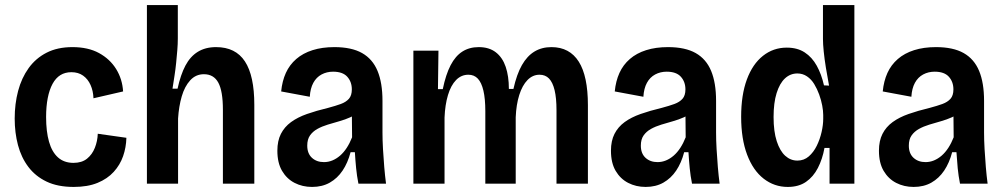

<svg xmlns="http://www.w3.org/2000/svg" viewBox="-20 -725 3964 758"><path d="M271 13Q208 13 164 -8Q120 -29 92 -66Q64 -103 51 -152Q38 -201 38 -257Q38 -315 51.5 -366Q65 -417 93 -456Q121 -495 164 -517Q207 -539 266 -539Q328 -539 371 -515.5Q414 -492 438.5 -452.5Q463 -413 466 -364L349 -337Q348 -366 337.5 -389.5Q327 -413 308 -426.5Q289 -440 262 -440Q237 -440 218.5 -428.5Q200 -417 187.5 -394Q175 -371 168.5 -338Q162 -305 162 -263Q162 -206 173.5 -165.5Q185 -125 209 -103.5Q233 -82 270 -82Q303 -82 323.5 -98.5Q344 -115 354.5 -141.5Q365 -168 366 -197L479 -181Q478 -143 466 -108.5Q454 -74 429 -46.5Q404 -19 365 -3Q326 13 271 13Z M560 0V-330V-705H682V-573Q682 -551 680 -527Q678 -503 675.5 -477.5Q673 -452 669 -426.5Q665 -401 661 -375H681Q693 -430 712 -466Q731 -502 761 -520.5Q791 -539 833 -539Q910 -539 947 -482.5Q984 -426 984 -311V0H860V-292Q860 -365 842 -398.5Q824 -432 785 -432Q753 -432 731 -408Q709 -384 697.5 -344.5Q686 -305 683 -257V0Z M1212 13Q1174 13 1143 -3Q1112 -19 1093.5 -50.5Q1075 -82 1075 -130Q1075 -169 1089 -196.5Q1103 -224 1129 -243Q1155 -262 1192 -275Q1229 -288 1275 -299Q1305 -307 1325.5 -314.5Q1346 -322 1357.5 -335Q1369 -348 1369 -372Q1369 -402 1351 -422Q1333 -442 1295 -442Q1270 -442 1249.5 -431Q1229 -420 1217 -398Q1205 -376 1203 -343L1090 -364Q1094 -405 1108.5 -437Q1123 -469 1149.5 -492Q1176 -515 1214 -527Q1252 -539 1300 -539Q1368 -539 1409.5 -515.5Q1451 -492 1470.5 -445Q1490 -398 1490 -327V-202Q1490 -172 1492 -136.5Q1494 -101 1497 -65.5Q1500 -30 1504 0H1395Q1389 -30 1386 -60.5Q1383 -91 1381 -124H1364Q1353 -82 1332.5 -51.5Q1312 -21 1282 -4Q1252 13 1212 13ZM1259 -85Q1276 -85 1292 -91.5Q1308 -98 1322.5 -110.5Q1337 -123 1349 -141.5Q1361 -160 1370 -183L1369 -288L1397 -285Q1383 -271 1363 -262Q1343 -253 1320 -246.5Q1297 -240 1274 -233Q1251 -226 1233 -216Q1215 -206 1204 -190.5Q1193 -175 1193 -150Q1193 -119 1211.5 -102Q1230 -85 1259 -85Z M1612 0V-341V-525H1711L1709 -373H1728Q1740 -431 1759 -467.5Q1778 -504 1805.5 -521.5Q1833 -539 1870 -539Q1911 -539 1937.5 -518.5Q1964 -498 1976.5 -461Q1989 -424 1989 -374H2007Q2020 -432 2040.5 -468Q2061 -504 2090 -521.5Q2119 -539 2157 -539Q2193 -539 2220 -524.5Q2247 -510 2265 -481.5Q2283 -453 2292 -410Q2301 -367 2301 -310V0H2177V-290Q2177 -338 2169.5 -369Q2162 -400 2147.5 -415Q2133 -430 2110 -430Q2083 -430 2062.5 -409Q2042 -388 2030 -350Q2018 -312 2016 -262V0H1896V-286Q1896 -335 1888.5 -367Q1881 -399 1866.5 -414.5Q1852 -430 1829 -430Q1801 -430 1780.5 -409Q1760 -388 1748.5 -349.5Q1737 -311 1735 -261V0Z M2529 13Q2491 13 2460 -3Q2429 -19 2410.5 -50.5Q2392 -82 2392 -130Q2392 -169 2406 -196.5Q2420 -224 2446 -243Q2472 -262 2509 -275Q2546 -288 2592 -299Q2622 -307 2642.5 -314.5Q2663 -322 2674.5 -335Q2686 -348 2686 -372Q2686 -402 2668 -422Q2650 -442 2612 -442Q2587 -442 2566.5 -431Q2546 -420 2534 -398Q2522 -376 2520 -343L2407 -364Q2411 -405 2425.5 -437Q2440 -469 2466.5 -492Q2493 -515 2531 -527Q2569 -539 2617 -539Q2685 -539 2726.5 -515.5Q2768 -492 2787.5 -445Q2807 -398 2807 -327V-202Q2807 -172 2809 -136.5Q2811 -101 2814 -65.5Q2817 -30 2821 0H2712Q2706 -30 2703 -60.5Q2700 -91 2698 -124H2681Q2670 -82 2649.5 -51.5Q2629 -21 2599 -4Q2569 13 2529 13ZM2576 -85Q2593 -85 2609 -91.5Q2625 -98 2639.5 -110.5Q2654 -123 2666 -141.5Q2678 -160 2687 -183L2686 -288L2714 -285Q2700 -271 2680 -262Q2660 -253 2637 -246.5Q2614 -240 2591 -233Q2568 -226 2550 -216Q2532 -206 2521 -190.5Q2510 -175 2510 -150Q2510 -119 2528.5 -102Q2547 -85 2576 -85Z M3090 13Q3037 13 2995 -19.5Q2953 -52 2929.5 -114.5Q2906 -177 2906 -264Q2906 -350 2928.5 -411Q2951 -472 2992 -504.5Q3033 -537 3086 -537Q3128 -537 3157 -518Q3186 -499 3204.5 -465.5Q3223 -432 3233 -388L3253 -387Q3246 -424 3240.5 -458Q3235 -492 3232 -521.5Q3229 -551 3229 -571V-705H3353V-262V0H3255V-141H3235Q3227 -97 3209 -62Q3191 -27 3162 -7Q3133 13 3090 13ZM3128 -91Q3154 -91 3173 -107.5Q3192 -124 3204.5 -149.5Q3217 -175 3223.5 -203.5Q3230 -232 3230 -256V-271Q3230 -287 3226 -308.5Q3222 -330 3214 -352Q3206 -374 3194.5 -393Q3183 -412 3166 -423.5Q3149 -435 3128 -435Q3100 -435 3079 -415.5Q3058 -396 3046 -357.5Q3034 -319 3034 -263Q3034 -206 3046.5 -167.5Q3059 -129 3080 -110Q3101 -91 3128 -91Z M3587 13Q3549 13 3518 -3Q3487 -19 3468.5 -50.5Q3450 -82 3450 -130Q3450 -169 3464 -196.5Q3478 -224 3504 -243Q3530 -262 3567 -275Q3604 -288 3650 -299Q3680 -307 3700.5 -314.5Q3721 -322 3732.5 -335Q3744 -348 3744 -372Q3744 -402 3726 -422Q3708 -442 3670 -442Q3645 -442 3624.5 -431Q3604 -420 3592 -398Q3580 -376 3578 -343L3465 -364Q3469 -405 3483.5 -437Q3498 -469 3524.5 -492Q3551 -515 3589 -527Q3627 -539 3675 -539Q3743 -539 3784.5 -515.5Q3826 -492 3845.5 -445Q3865 -398 3865 -327V-202Q3865 -172 3867 -136.5Q3869 -101 3872 -65.5Q3875 -30 3879 0H3770Q3764 -30 3761 -60.5Q3758 -91 3756 -124H3739Q3728 -82 3707.5 -51.5Q3687 -21 3657 -4Q3627 13 3587 13ZM3634 -85Q3651 -85 3667 -91.5Q3683 -98 3697.5 -110.5Q3712 -123 3724 -141.5Q3736 -160 3745 -183L3744 -288L3772 -285Q3758 -271 3738 -262Q3718 -253 3695 -246.5Q3672 -240 3649 -233Q3626 -226 3608 -216Q3590 -206 3579 -190.5Q3568 -175 3568 -150Q3568 -119 3586.5 -102Q3605 -85 3634 -85Z"/></svg>

Font: Bricolage Grotesque SemiCondensed SemiBold
Style: Regular
Weight: 600
Width: 4
Designer: Mathieu Triay
Foundry: Atelier Triay
Version: Version 1.001;gftools[0.9.33.dev8+g029e19f]